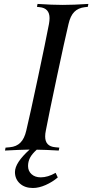

<svg xmlns="http://www.w3.org/2000/svg" viewBox="-20 -752 461 959"><path d="M4.9 0 7.8 -14.6 29.3 -16.6Q62 -19.5 82 -39.6Q102.1 -59.6 111.3 -100.1Q130.4 -180.2 169.4 -364Q208.5 -547.9 224.6 -632.3Q227.5 -648.4 227.5 -661.6Q227.5 -711.4 177.7 -716.3L164.6 -717.8L167.5 -732.4Q241.2 -727.5 293.5 -727.5Q346.2 -727.5 421.4 -732.4L418.5 -717.8L404.3 -716.3Q370.6 -712.4 351.1 -692.6Q331.5 -672.9 322.3 -632.3Q303.2 -552.2 264.2 -368.4Q225.1 -184.6 209 -100.1Q205.6 -84.5 205.6 -70.3Q205.6 -21 255.9 -16.6L276.4 -14.6L273.4 0Q207.5 -3.9 163.6 -4.4Q139.6 17.1 129.9 36.1Q120.1 55.2 120.1 77.1Q120.1 102.1 137.5 117.9Q154.8 133.8 183.6 133.8Q218.8 133.8 257.8 111.3L268.6 134.3Q241.7 157.2 208 172.1Q174.3 187 144.5 187Q104 187 79.3 164.6Q54.7 142.1 54.7 107.4Q54.7 61 127.9 -4.9Q75.2 -3.9 4.9 0Z"/></svg>

Font: Flanker
Style: Italic
Weight: 400
Italic angle: -12°
Designer: Flanker
Version: Version 2.027